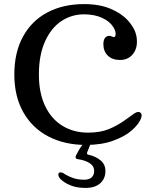

<svg xmlns="http://www.w3.org/2000/svg" viewBox="-20 -698 752 938"><path d="M50 -334Q50 -442 92.5 -519.5Q135 -597 212 -637.5Q289 -678 390 -678Q467 -678 520.5 -655Q574 -632 604 -599Q628 -572 638.5 -547.5Q649 -523 649 -494Q649 -456 626.5 -430.5Q604 -405 566 -405Q529 -405 507 -426Q485 -447 485 -482Q485 -502 493 -512.5Q501 -523 514 -523Q521 -523 531 -518Q537 -515 541 -519Q545 -523 545 -532Q545 -547 534 -565Q517 -593 479.5 -610.5Q442 -628 390 -628Q330 -628 280 -595Q230 -562 200 -495.5Q170 -429 170 -334Q170 -243 201 -179Q232 -115 286.5 -82.5Q341 -50 410 -50Q469 -50 511 -67Q553 -84 592 -112L610 -125Q624 -136 635.5 -143.5Q647 -151 656 -151Q663 -151 667.5 -146.5Q672 -142 672 -134Q672 -127 667 -115Q655 -88 622 -59.5Q589 -31 532.5 -10.5Q476 10 400 10Q296 10 217 -31Q138 -72 94 -149.5Q50 -227 50 -334ZM286 186Q265 170 265 155Q265 150 267.5 147Q270 144 276 144Q284 144 293 150L294 151Q312 163 336.5 171.5Q361 180 391 180Q416 180 428 168.5Q440 157 440 137Q440 113 418 99Q396 85 363 80Q349 79 349 69Q349 66 353 58Q358 48 366.5 33.5Q375 19 384 8Q407 -20 420 -20Q428 -20 428 -12Q428 -8 425 0Q423 7 419 13Q407 44 406 46L405 51Q405 57 413 58Q448 66 471.5 85.5Q495 105 495 138Q495 174 470 197Q445 220 399 220Q358 220 331 210Q304 200 286 186Z"/></svg>

Font: Raigarh
Style: Regular
Weight: 400
Designer: jaikishan Patel
Foundry: MagicType
Version: Version 1.000;FEAKit 1.0